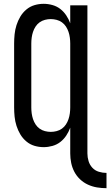

<svg xmlns="http://www.w3.org/2000/svg" viewBox="-20 -763 578 1006"><path d="M538 223Q513 223 488.5 219Q464 215 441 204.5Q418 194 399.5 176.5Q381 159 369.5 137Q358 115 353 90.5Q348 66 348 41V-94Q340 -72 327 -52.5Q314 -33 296 -19Q278 -5 255 1.5Q232 8 209 8Q184 8 160.5 1Q137 -6 118 -22Q99 -38 86.5 -59Q74 -80 66.5 -103.5Q59 -127 56.5 -151.5Q54 -176 54 -200V-535Q54 -559 56.5 -583.5Q59 -608 66.5 -631.5Q74 -655 86.5 -676Q99 -697 118 -713Q137 -729 160.5 -736Q184 -743 209 -743Q232 -743 255 -736.5Q278 -730 296 -716Q314 -702 327 -682.5Q340 -663 348 -641V-735H438V41Q438 61 444 81Q450 101 464 116Q478 131 498 137Q518 143 538 143ZM246 -72Q261 -72 276.5 -76Q292 -80 304.5 -89Q317 -98 325.5 -111Q334 -124 339 -139Q344 -154 346 -169.5Q348 -185 348 -200V-535Q348 -550 346 -565.5Q344 -581 339 -596Q334 -611 325.5 -624Q317 -637 304.5 -646Q292 -655 276.5 -659Q261 -663 246 -663Q231 -663 215.5 -659Q200 -655 187.5 -646Q175 -637 166.5 -624Q158 -611 153 -596Q148 -581 146 -565.5Q144 -550 144 -535V-200Q144 -185 146 -169.5Q148 -154 153 -139Q158 -124 166.5 -111Q175 -98 187.5 -89Q200 -80 215.5 -76Q231 -72 246 -72Z"/></svg>

Font: Iosevka Custom Medium
Style: Regular
Weight: 500
Monospace: yes
Designer: Belleve Invis
Foundry: Belleve Invis
Version: Version 32.5.0; ttfautohint (v1.8.4)